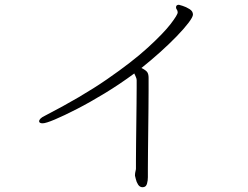

<svg xmlns="http://www.w3.org/2000/svg" viewBox="-20 -734 1040 805"><path d="M546 0Q546 -8 548 -15.5Q550 -23 550 -27Q550 -32 550 -59.5Q550 -87 550.5 -128Q551 -169 551.5 -214Q552 -259 552.5 -299.5Q553 -340 553 -367Q553 -394 553 -398Q553 -404 549.5 -411.5Q546 -419 543 -426Q482 -381 419.5 -343Q357 -305 302.5 -277Q248 -249 210 -233Q172 -217 159 -217Q148 -217 145 -222Q145 -223 144.5 -223.5Q144 -224 144 -225Q144 -237 167 -248Q322 -328 428.5 -401.5Q535 -475 600.5 -535Q666 -595 695.5 -633.5Q725 -672 725 -682Q725 -689 721.5 -693.5Q718 -698 718 -703Q718 -714 730 -714Q731 -714 745.5 -709.5Q760 -705 774.5 -696Q789 -687 789 -673Q789 -663 770.5 -638.5Q752 -614 720.5 -581.5Q689 -549 650.5 -514.5Q612 -480 573 -449Q593 -439 598 -430.5Q603 -422 603 -408V-391Q603 -384 603 -353.5Q603 -323 602.5 -279.5Q602 -236 601.5 -188.5Q601 -141 600.5 -98Q600 -55 600 -26Q600 3 600 9Q600 23 596.5 35.5Q593 48 584 50Q583 50 581.5 50.5Q580 51 578 51Q566 51 559 40Q552 29 549.5 17Q547 5 546 3Z"/></svg>

Font: Moon Stars Kai T Light
Style: Regular
Weight: 300
Designer: GuiWonder
Version: Version 1.101